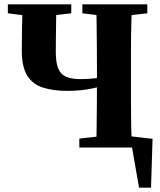

<svg xmlns="http://www.w3.org/2000/svg" viewBox="-20 -677 736 881"><path d="M541 0V-56L680 -40L673 184H618L579 -39L635 0ZM133 -601 16 -616V-657H307V-616L177 -601ZM289 -260Q223 -260 176 -275.5Q129 -291 104.5 -331Q80 -371 80 -445Q80 -497 81 -550.5Q82 -604 84 -657H239Q238 -623 237.5 -583Q237 -543 236.5 -505Q236 -467 236 -439Q236 -389 247.5 -362Q259 -335 284 -324.5Q309 -314 349 -314Q386 -314 423.5 -318.5Q461 -323 510 -334V-299Q460 -283 405.5 -271.5Q351 -260 289 -260ZM344 0V-41L479 -56H525L656 -41V0ZM421 0Q423 -46 423.5 -98Q424 -150 424.5 -202.5Q425 -255 425 -304V-350Q425 -401 424.5 -454Q424 -507 423.5 -559Q423 -611 421 -657H585Q584 -612 582.5 -560Q581 -508 581 -455Q581 -402 581 -350V-311Q581 -259 581 -205Q581 -151 582 -99Q583 -47 585 0ZM479 -601 358 -616V-657H656V-616L525 -601Z"/></svg>

Font: Source Serif 4 36pt
Style: Bold
Weight: 700
Designer: Frank Grießhammer
Foundry: Adobe Systems Incorporated
Version: Version 4.004;hotconv 1.0.116;makeotfexe 2.5.65601